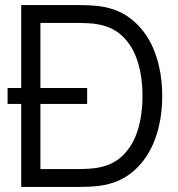

<svg xmlns="http://www.w3.org/2000/svg" viewBox="-20 -740 706 760"><path d="M10 -391.7H325V-328.7H10ZM64 -720H282.3Q340.7 -720 375 -715.3Q454.5 -704.7 510.2 -655.7Q566 -606.7 594 -530.1Q622 -453.5 622 -360Q622 -266.2 594 -189.8Q566 -113.3 510.4 -64.3Q454.8 -15.3 375 -4.7Q341.3 0 282.3 0H64ZM282.3 -70.7Q337.3 -70.7 367.7 -76.3Q428.7 -87 467.9 -126.4Q507.2 -165.8 525.6 -225.6Q544 -285.3 544 -360Q544 -435.2 525.4 -495Q506.8 -554.8 467.6 -594Q428.3 -633.2 367.7 -643.7Q351.5 -646.8 328.7 -648.1Q305.8 -649.3 282.3 -649.3H140V-70.7Z"/></svg>

Font: Tap Sans
Style: Regular
Weight: 400
Designer: Tap Payments
Foundry: Tap Payments
Version: Version 1.001;Glyphs 3.1.2 (3151)